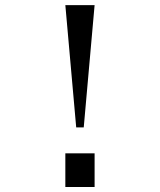

<svg xmlns="http://www.w3.org/2000/svg" viewBox="-20 -749 640 769"><path d="M358.9 0H241.7V-134.8H358.9ZM285.2 -238.8 241.7 -728.5H358.9L315.4 -238.8Z"/></svg>

Font: Oxygen Mono
Style: Regular
Weight: 400
Designer: Vernon Adams
Foundry: Vernon Adams
Version: Version 0.201; ttfautohint (v0.8) -r 50 -G 200 -x